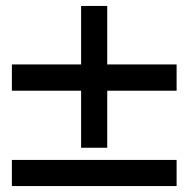

<svg xmlns="http://www.w3.org/2000/svg" viewBox="-20 -626 634 646"><path d="M340.8 -606V-409.2H574.2V-320.8H340.8V-128.9H252.9V-320.8H20V-409.2H252.9V-606ZM574.2 -87.9V0H20V-87.9Z"/></svg>

Font: Stilu
Style: Regular
Weight: 400
Designer: Genilson Lima Santos
Foundry: Genilson Lima Santos
Version: Version 1.200;PS 001.200;hotconv 1.0.88;makeotf.lib2.5.64775